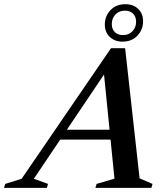

<svg xmlns="http://www.w3.org/2000/svg" viewBox="-90 -916 810 936"><path d="M174 -235.5 190 -283.5H511.5L495.5 -235.5ZM590.5 -46.5 653.5 -19.5 648 0H375L381 -19.5L468 -45L413.5 -589L442.5 -590.5L75 -44.5L144 -19.5L138.5 0H-70.5L-64.5 -19.5L15.5 -44.5L451 -681H520ZM521.5 -895.5Q559.5 -895.5 583.5 -872.8Q607.5 -850 607.5 -812.5Q607.5 -771.5 580 -742.2Q552.5 -713 507 -713Q469.5 -713 445.2 -736Q421 -759 421 -796Q421 -837.5 448.5 -866.5Q476 -895.5 521.5 -895.5ZM509.5 -745Q538.5 -745 556 -764Q573.5 -783 573.5 -809Q573.5 -835 558.8 -849.5Q544 -864 519 -864Q490 -864 472.5 -845Q455 -826 455 -799Q455 -774 469.8 -759.5Q484.5 -745 509.5 -745Z"/></svg>

Font: Newsreader 24pt SemiBold
Style: Italic
Weight: 600
Italic angle: -17°
Designer: Hugues Gentile
Foundry: Production Type
Version: Version 1.003